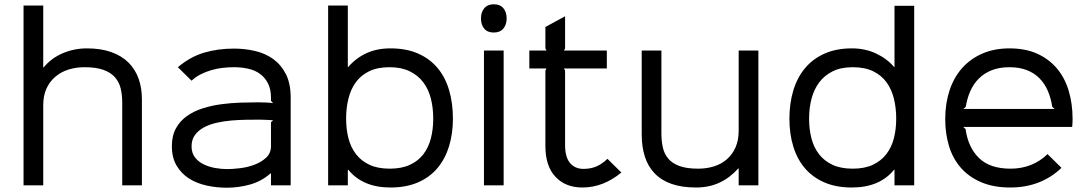

<svg xmlns="http://www.w3.org/2000/svg" viewBox="-20 -866 5086 897"><path d="M643 -402V0H551V-387Q551 -422 544 -452Q537 -482 517.5 -504.5Q498 -527 463.5 -539.5Q429 -552 375 -552Q335 -552 300 -541Q265 -530 238.5 -507.5Q212 -485 197 -452Q182 -419 182 -374V0H90V-840H182V-551H184Q219 -594 272.5 -617Q326 -640 386 -640Q452 -640 500.5 -622.5Q549 -605 580.5 -573.5Q612 -542 627.5 -498.5Q643 -455 643 -402Z M1338 -410V0H1246V-56H1244Q1202 -19 1148.5 -4Q1095 11 1040 11Q992 11 946 1Q900 -9 864 -31.5Q828 -54 805.5 -91.5Q783 -129 783 -183Q783 -232 802 -266.5Q821 -301 853.5 -324Q886 -347 927.5 -360Q969 -373 1013.5 -379Q1058 -385 1103 -386.5Q1148 -388 1186 -388Q1203 -388 1225 -387Q1247 -386 1256 -384L1246 -395V-409Q1246 -449 1232 -476.5Q1218 -504 1194.5 -521Q1171 -538 1139.5 -545Q1108 -552 1073 -552Q1047 -552 1020.5 -549Q994 -546 968 -538.5Q942 -531 918 -519Q894 -507 875 -489L811 -552Q869 -601 933.5 -620Q998 -639 1073 -639Q1123 -639 1171 -628Q1219 -617 1256 -590.5Q1293 -564 1315.5 -520Q1338 -476 1338 -410ZM1256 -304Q1247 -305 1227 -306Q1207 -307 1192 -307Q1164 -307 1130 -306.5Q1096 -306 1061 -303Q1026 -300 992.5 -292.5Q959 -285 933 -271Q907 -257 891 -235.5Q875 -214 875 -183Q875 -151 891 -130.5Q907 -110 932 -98Q957 -86 986 -81Q1015 -76 1041 -76Q1065 -76 1100 -80Q1135 -84 1167.5 -96Q1200 -108 1223 -129Q1246 -150 1246 -184V-295Z M2096 -312Q2096 -242 2078 -183Q2060 -124 2024 -81Q1988 -38 1933 -14Q1878 10 1804 10Q1675 10 1607 -73H1605V0H1513V-840H1605V-553H1607Q1643 -595 1692 -617.5Q1741 -640 1804 -640Q1879 -640 1934 -615.5Q1989 -591 2025 -547.5Q2061 -504 2078.5 -443.5Q2096 -383 2096 -312ZM2004 -312Q2004 -362 1993 -405.5Q1982 -449 1957.5 -481.5Q1933 -514 1894 -533Q1855 -552 1800 -552Q1744 -552 1705.5 -533.5Q1667 -515 1643 -482.5Q1619 -450 1608 -406Q1597 -362 1597 -312Q1597 -262 1608 -219.5Q1619 -177 1643.5 -145.5Q1668 -114 1706.5 -96Q1745 -78 1801 -78Q1856 -78 1895 -96Q1934 -114 1958 -145.5Q1982 -177 1993 -219.5Q2004 -262 2004 -312Z M2347 -780Q2347 -751 2331.5 -732.5Q2316 -714 2287 -714Q2257 -714 2242 -732.5Q2227 -751 2227 -780Q2227 -809 2242.5 -827.5Q2258 -846 2287 -846Q2317 -846 2332 -827.5Q2347 -809 2347 -780ZM2333 0H2241V-630H2333Z M2883 -60Q2798 10 2701 10Q2622 10 2575 -40Q2528 -90 2528 -184V-536L2533 -546H2453V-630H2533L2528 -640V-740L2620 -790V-640L2615 -630H2815V-546H2615L2620 -536V-188Q2620 -132 2643 -104.5Q2666 -77 2706 -77Q2739 -77 2765.5 -88Q2792 -99 2818 -124Z M3523 0H3431V-79H3429Q3391 -36 3342 -13Q3293 10 3232 10Q3165 10 3117 -7Q3069 -24 3038 -56.5Q3007 -89 2992.5 -135Q2978 -181 2978 -238V-630H3070V-243Q3070 -208 3076.5 -178Q3083 -148 3101.5 -125.5Q3120 -103 3154 -90.5Q3188 -78 3242 -78Q3282 -78 3316.5 -89Q3351 -100 3376.5 -122.5Q3402 -145 3416.5 -178Q3431 -211 3431 -256V-630H3523Z M4251 0H4159V-73H4157Q4124 -32 4074.5 -11Q4025 10 3960 10Q3886 10 3831 -14Q3776 -38 3740 -80.5Q3704 -123 3686 -182Q3668 -241 3668 -311Q3668 -382 3686 -442.5Q3704 -503 3740.5 -547Q3777 -591 3832 -615.5Q3887 -640 3960 -640Q4022 -640 4073 -616Q4124 -592 4157 -553H4159V-839H4251ZM4167 -312Q4167 -362 4156 -406Q4145 -450 4121 -482.5Q4097 -515 4058.5 -533.5Q4020 -552 3964 -552Q3909 -552 3870.5 -533Q3832 -514 3807.5 -481.5Q3783 -449 3771.5 -405.5Q3760 -362 3760 -312Q3760 -262 3771 -219.5Q3782 -177 3806.5 -145.5Q3831 -114 3869.5 -96Q3908 -78 3964 -78Q4019 -78 4057.5 -96Q4096 -114 4120.5 -145.5Q4145 -177 4156 -219.5Q4167 -262 4167 -312Z M4991 -310Q4991 -299 4990.5 -291Q4990 -283 4989 -273H4480L4491 -263Q4503 -177 4554 -127.5Q4605 -78 4701 -78Q4753 -78 4796.5 -95.5Q4840 -113 4874 -146L4939 -82Q4893 -37 4832.5 -13.5Q4772 10 4700 10Q4622 10 4564.5 -14.5Q4507 -39 4469.5 -81.5Q4432 -124 4414 -182.5Q4396 -241 4396 -310Q4396 -382 4416 -443Q4436 -504 4474.5 -547.5Q4513 -591 4569 -615.5Q4625 -640 4696 -640Q4771 -640 4826 -615Q4881 -590 4918 -546Q4955 -502 4973 -441.5Q4991 -381 4991 -310ZM4907 -357 4896 -367Q4890 -407 4875.5 -441Q4861 -475 4836.5 -500Q4812 -525 4777 -538.5Q4742 -552 4696 -552Q4649 -552 4613.5 -538Q4578 -524 4553 -499Q4528 -474 4513 -440Q4498 -406 4492 -367L4481 -357Z"/></svg>

Font: TypoPRO Sinkin Sans
Style: 400 Regular
Weight: 400
Designer: Keith Bates
Foundry: K-Type
Version: Sinkin Sans (version 1.0)  by Keith Bates   •   © 2014   www